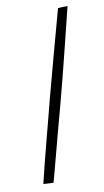

<svg xmlns="http://www.w3.org/2000/svg" viewBox="-79 -699 401 739"><g transform="rotate(-10 122.0 -330.0)"><path d="M69 0Q66 0 57.8 -0.2Q49.5 -0.5 41 -1Q32.5 -1.5 29.5 -2Q36.5 -32 46.8 -72.8Q57 -113.5 68.8 -158.5Q80.5 -203.5 91.8 -246.5Q103 -289.5 112 -324.5Q128.5 -387 151.8 -472.5Q175 -558 202.5 -658.5Q205 -659 209.5 -659.2Q214 -659.5 219.5 -659.8Q225 -660 230.2 -660Q235.5 -660 240 -660Q223 -591 206 -522.5Q189 -454 173.8 -394.2Q158.5 -334.5 147 -291.5Q142.5 -275 133.8 -242.8Q125 -210.5 114.8 -171.8Q104.5 -133 94.8 -96.2Q85 -59.5 78 -33.2Q71 -7 69 0Z"/></g></svg>

Font: Grandstander Thin Thin
Style: Italic
Weight: 250
Italic angle: -15°
Version: Version 1.200